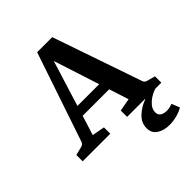

<svg xmlns="http://www.w3.org/2000/svg" viewBox="-216 -697 1008 1008"><g transform="rotate(-45 288.0 -193.0)"><path d="M-4 0V-47L44 -59Q59 -63 64 -77L232 -574H344L515 -77Q519 -63 536 -59L580 -47V0H326V-47L397 -60L246 -527H276L131 -60L201 -47V0ZM454 188Q413 188 384.5 169.5Q356 151 356 114Q356 75 387 45.5Q418 16 459 2V-5L548 -4Q504 8 475.5 33.5Q447 59 447 87Q447 107 461 116Q475 125 496 125Q518 125 539 116L557 161Q536 174 508 181Q480 188 454 188ZM132 -169 148 -225H381L401 -169Z"/></g></svg>

Font: Rasa SemiBold
Style: Regular
Weight: 600
Designer: Anna Giedrys (Yrsa+Rasa design), David Brezina (Yrsa art-direction, Rasa art-direction, design)
Foundry: Rosetta Type Foundry
Version: Version 2.004